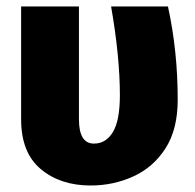

<svg xmlns="http://www.w3.org/2000/svg" viewBox="-20 -553 601 591"><path d="M259 18Q166 18 105.5 -32.5Q45 -83 45 -186V-533H223V-186Q223 -111 269 -111Q306 -111 327.5 -146.5Q349 -182 349 -260Q349 -378 322 -533H497Q527 -396 527 -246Q527 -155 489.5 -96.5Q452 -38 390.5 -10Q329 18 259 18Z"/></svg>

Font: Trujillo ExtraBold
Style: Regular
Weight: 800
Designer: Fira Sans original fonts by bBox Type GmbH, Carrois Corporate GbR, & Edenspiekermann AG / Changes by Cristiano Sobral
Foundry: Fira Sans original fonts by bBox Type GmbH, Carrois Corporate GbR, & Edenspiekermann AG / Changes by Cristiano Sobral
Version: Version 4.301;July 28, 2020;FontCreator 13.0.0.2655 64-bit